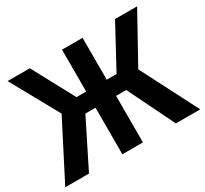

<svg xmlns="http://www.w3.org/2000/svg" viewBox="-145 -896 1174 1100"><g transform="rotate(-30 442.5 -346.0)"><path d="M696 -376 889 0H728L577 -308H510V0H374V-308H307L153 0H-4L189 -376L14 -692H161L310 -415H374V-692H510V-415H575L725 -692H871Z"/></g></svg>

Font: FiraSans
Style: Regular
Weight: 600
Designer: Carrois Corporate & Edenspiekermann AG
Foundry: Carrois Corporate GbR & Edenspiekermann AG
Version: Version 3.106;PS 003.106;hotconv 1.0.70;makeotf.lib2.5.58329